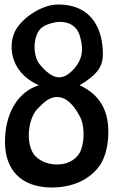

<svg xmlns="http://www.w3.org/2000/svg" viewBox="-20 -823 515 849"><path d="M142 -668C153 -701 180 -713 210 -721C269 -737 319 -715 333 -664C346 -620 355 -564 298 -509C254 -467 214 -469 156 -538C131 -567 126 -626 142 -668ZM146 -342C168 -364 194 -394 232 -394C278 -394 310 -351 332 -310C353 -275 355 -207 339 -162C310 -81 188 -77 135 -134C91 -183 103 -298 146 -342ZM332 -446C408 -491 435 -528 435 -583C435 -677 399 -803 236 -803C167 -803 84 -748 51 -693C18 -638 12 -509 152 -446C55 -416 2 -316 2 -196C2 -69 76 3 201 6C303 8 380 -31 423 -94C462 -152 472 -271 440 -342C419 -390 382 -423 332 -446Z"/></svg>

Font: Philokalia
Style: Regular
Weight: 400
Version: Version 001.010